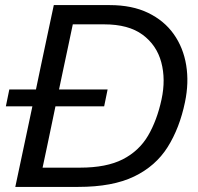

<svg xmlns="http://www.w3.org/2000/svg" viewBox="-20 -733 776 753"><path d="M40 0Q52.5 -59 64.2 -114Q76 -169 90 -235.5L107 -316H3L16.5 -382H121L140 -473Q154.5 -541 166.5 -598Q178.5 -655 191 -713H410.5Q498 -713 561 -682.5Q624 -652 661.5 -599Q699 -546 710.2 -477.5Q721.5 -409 705.5 -332.5Q684.5 -231 637.5 -156.2Q590.5 -81.5 506 -40.8Q421.5 0 287 0ZM147 -75.5H294Q397.5 -75.5 461.5 -108.2Q525.5 -141 560.8 -201.2Q596 -261.5 613.5 -343Q630.5 -421.5 612.5 -488.8Q594.5 -556 539.2 -596.8Q484 -637.5 389 -637.5H265.5Q256.5 -595 247.5 -552Q238.5 -509 227.5 -458L211.5 -382H402L388.5 -316H197.5L184.5 -253.5Q174 -203 165 -160.2Q156 -117.5 147 -75.5Z"/></svg>

Font: Commissioner
Style: Italic
Weight: 400
Italic angle: -12°
Designer: Kostas Bartsokas
Foundry: Kostas Bartsokas
Version: Version 1.000; ttfautohint (v1.8.3)